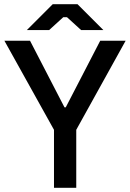

<svg xmlns="http://www.w3.org/2000/svg" viewBox="-20 -894 619 914"><path d="M108 -751H214L281 -812H299L366 -751H472L349 -874H231ZM237 0H343V-276L578 -700H457L293 -383H287L123 -700H1L237 -276Z"/></svg>

Font: Fixel Text Medium
Style: Regular
Weight: 500
Width: 4
Designer: AlfaBravo + MacPaw
Foundry: Kyrylo Tkachov, Marchela Mozhyna, Serhii Makarenko, Maria Weinstein, Zakhar Kryvoshyya
Version: Version 1.211